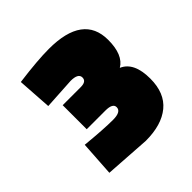

<svg xmlns="http://www.w3.org/2000/svg" viewBox="-108 -874 480 480"><g transform="rotate(-45 132.5 -634.0)"><path d="M24 -792Q92 -801 132 -801Q253 -801 253 -712Q253 -659 224 -642Q259 -627 259 -569Q259 -518 228 -492.5Q197 -467 141 -467L20 -475L26 -568Q87 -562 120 -562Q149 -562 149 -578Q149 -592 123 -592H57V-677H121Q141 -677 141 -691Q141 -706 114 -706L30 -701Z"/></g></svg>

Font: TypoPRO Titillium Maps
Style: 999 wt
Weight: 900
Designer: Campivisivi
Foundry: Accademia di Belle Arti di Urbino and students of MA course of Visual design
Version: Version 001.001